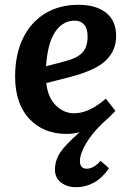

<svg xmlns="http://www.w3.org/2000/svg" viewBox="-20 -544 545 800"><path d="M43 -225Q43 -317 75.5 -384Q108 -451 167.5 -487.5Q227 -524 306 -524Q381 -524 422.5 -490.5Q464 -457 464 -394Q464 -335 422.5 -293.5Q381 -252 275 -224L173 -198Q179 -139 212 -105.5Q245 -72 289 -72Q351 -72 421 -133L461 -82Q451 -71 438.5 -59Q426 -47 411 -34Q365 9 339 53Q313 97 313 127Q313 159 342 159Q370 159 399 126L434 157Q407 197 372 216.5Q337 236 296 236Q260 236 234.5 216.5Q209 197 209 163Q209 124 231.5 90.5Q254 57 312 7Q285 14 258 14Q161 14 102 -49Q43 -112 43 -225ZM172 -268 252 -289Q302 -302 323.5 -325Q345 -348 345 -392Q345 -425 330.5 -441.5Q316 -458 292 -458Q241 -458 209.5 -410.5Q178 -363 172 -268Z"/></svg>

Font: Literata 12pt SemiBold
Style: Italic
Weight: 600
Italic angle: -2°
Designer: Latin by Veronika Burian and Jose Scaglione. Greek by Irene Vlachou. Cyrillic by Vera Evstafieva
Foundry: TypeTogether
Version: Version 3.002